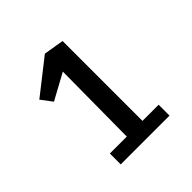

<svg xmlns="http://www.w3.org/2000/svg" viewBox="-113 -829 537 537"><g transform="rotate(-45 155.0 -560.5)"><path d="M69 -376V-419H136L138 -674L61 -632L36 -665L138 -745L198 -735V-419H262V-376Z"/></g></svg>

Font: Ruluko
Style: Regular
Weight: 400
Designer: Ana Sanfelippo, Angelica Diaz, Meme Hernandez
Foundry: Ana Sanfelippo, Angelica Diaz y Meme Hernandez
Version: Version 1.001